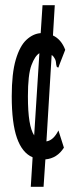

<svg xmlns="http://www.w3.org/2000/svg" viewBox="-20 -643 290 736"><path d="M147 73H98L105 -40Q65 -57 45 -114Q25 -171 25 -274Q25 -362 40.5 -414.5Q56 -467 81.5 -490.5Q107 -514 136 -516L143 -623H190L183 -507Q215 -492 230 -452L207 -393L204 -384L198 -386Q195 -394 194.5 -404Q194 -414 185 -426Q182 -430 178 -432L158 -101Q185 -105 204 -143L225 -77Q199 -36 154 -32ZM87 -274Q87 -215 93 -178.5Q99 -142 111 -124L131 -439Q114 -429 100.5 -393Q87 -357 87 -274Z"/></svg>

Font: Inconsolata UltraCondensed SemiBold
Style: Regular
Weight: 600
Width: 1
Monospace: yes
Designer: Raph Levien, Cyreal, Brenton Simpson
Foundry: Raph Levien, Cyreal, Google
Version: Version 3.001; ttfautohint (v1.8.2.53-6de2)